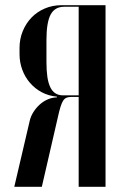

<svg xmlns="http://www.w3.org/2000/svg" viewBox="-20 -719 475 739"><path d="M386.2 -699H216.5Q182 -699 152 -686.1Q122 -673.2 100.9 -651Q79.8 -628.8 67.5 -598.9Q55.2 -569 55.2 -535V-510.8Q55.2 -479 65.8 -450.6Q76.2 -422.2 95.4 -400.1Q114.5 -378 140.6 -364Q166.8 -350 199 -347V-344.2Q181.8 -344 164.8 -336.9Q147.8 -329.8 133.6 -317.2Q119.5 -304.8 108.9 -288.1Q98.2 -271.5 94.2 -253.2L35 0H141L202.5 -267Q208 -292.2 212.9 -307.9Q217.8 -323.5 223.2 -331.8Q228.8 -340 236.2 -343Q243.8 -346 255.5 -346H282.8V0H386.2ZM158.8 -480V-565.2Q158.8 -632.5 174.8 -662.8Q190.8 -693 227.2 -693H282.8V-352H223Q206 -352 193.8 -359.5Q181.5 -367 173.8 -382.9Q166 -398.8 162.4 -422.6Q158.8 -446.5 158.8 -480Z"/></svg>

Font: Moniqa Black
Style: Regular
Weight: 900
Designer: Rajesh Rajput
Foundry: Rajesh Rajput
Version: Version 1.000